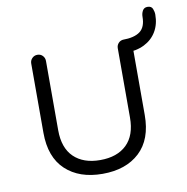

<svg xmlns="http://www.w3.org/2000/svg" viewBox="-73 -691 748 769"><g transform="rotate(-10 301.0 -306.0)"><path d="M460.5 -508Q473.8 -508 482.1 -499.1Q490.5 -490.2 490.5 -477.8V-196Q490.5 -96.8 434.9 -44.9Q379.2 7 284 7Q189.5 7 134 -44.9Q78.5 -96.8 78.5 -196V-477.8Q78.5 -490.2 87.2 -499.1Q96 -508 108.5 -508Q121.8 -508 130.1 -499.1Q138.5 -490.2 138.5 -477.8V-196Q138.5 -123.8 177.1 -86.4Q215.8 -49 284 -49Q353.2 -49 391.9 -86.4Q430.5 -123.8 430.5 -196V-477.8Q430.5 -490.2 438.9 -499.1Q447.2 -508 460.5 -508ZM456 -454.2V-507.8Q503.2 -507.8 526.6 -525.4Q550 -543 550 -584.8Q550 -598.2 556.2 -609.4Q562.5 -620.5 576.2 -620.5Q592.2 -620.5 597.1 -608.4Q602 -596.2 602 -584.8Q602 -545.5 584.5 -516Q567 -486.5 534.8 -470.4Q502.5 -454.2 456 -454.2Z"/></g></svg>

Font: Quicksand Variable Light
Style: Regular
Weight: 300
Designer: Andrew Paglinawan
Foundry: Andrew Paglinawan
Version: Version 3.004